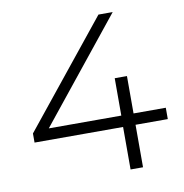

<svg xmlns="http://www.w3.org/2000/svg" viewBox="-79 -775 814 850"><g transform="rotate(-10 328.0 -350.0)"><path d="M496 0H440V-191H42V-232L419 -700H483L115 -242H441V-410H496V-242H641V-191H496Z"/></g></svg>

Font: Montserrat-Alt1 Light
Style: Regular
Weight: 300
Designer: Differentunic
Foundry: Differentunic
Version: Version 7.222